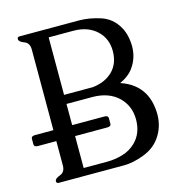

<svg xmlns="http://www.w3.org/2000/svg" viewBox="-103 -777 811 868"><g transform="rotate(-15 302.5 -343.0)"><path d="M191.9 -377.9H326.7Q384.3 -384.3 419.4 -418Q456.1 -453.6 456.1 -512.7Q456.1 -570.3 417.5 -607.4Q376 -647 307.1 -647H191.9ZM343.8 -685.5Q391.6 -685.5 443.6 -668.7Q495.6 -651.9 523.4 -603Q545.9 -564 545.9 -508.3Q544.9 -455.6 515.6 -414.6Q494.6 -383.8 450.7 -363.8Q520 -341.3 552.2 -286.1Q576.7 -242.7 576.7 -181.6Q575.7 -123.5 543.5 -78.1Q515.6 -38.6 464.8 -19.3Q414.1 0 371.6 0H65.4Q55.2 0 55.2 -10.3Q55.2 -22.5 79.6 -31.2Q104 -40 104 -71.3V-185.1H18.1Q0 -185.1 0 -197.8V-223.6Q0 -236.3 18.1 -236.3H104V-614.3Q104 -645 79.6 -653.8Q55.2 -662.6 55.2 -675.3Q55.2 -685.5 65.4 -685.5ZM191.9 -236.3H342.3Q360.4 -236.3 360.4 -223.6V-197.8Q360.4 -185.1 342.3 -185.1H191.9V-35.6H302.2Q337.9 -35.6 374.3 -46.1Q410.6 -56.6 437 -82.5Q477.5 -122.1 477.5 -187Q477.5 -249.5 435.1 -291.5Q389.2 -335.4 312.5 -335.4H191.9Z"/></g></svg>

Font: Caudex
Style: Regular
Weight: 400
Version: Version 1.04